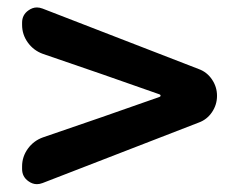

<svg xmlns="http://www.w3.org/2000/svg" viewBox="-20 -628 629 505"><path d="M91.8 -146.5Q84 -143.6 77.1 -143.6Q65.4 -143.6 54.7 -151.4Q38.1 -163.1 38.1 -183.6V-190.4Q38.1 -215.8 53.2 -236.8Q68.4 -257.8 92.8 -266.6L249 -320.3L399.4 -373Q402.3 -374 402.3 -376.5Q402.3 -378.9 399.4 -379.9L249 -432.6L92.8 -486.3Q68.4 -495.1 53.2 -516.1Q38.1 -537.1 38.1 -562.5V-568.4Q38.1 -588.9 54.7 -600.6Q65.4 -608.4 77.1 -608.4Q84 -608.4 91.8 -605.5L502.9 -446.3Q524.4 -438.5 537.6 -418.9Q550.8 -399.4 550.8 -376Q550.8 -352.5 537.6 -333Q524.4 -313.5 502.9 -305.7Z"/></svg>

Font: Gen Jyuu Gothic P Bold
Style: Bold
Weight: 700
Designer: [Source Han Sans]
Ryoko NISHIZUKA  (kana & ideographs); Paul D. Hunt (Latin, Greek & Cyrillic); Wenlong ZHANG  (bopomofo
Version: Version 1.002.20150607